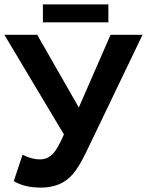

<svg xmlns="http://www.w3.org/2000/svg" viewBox="-20 -847 671 877"><path d="M167 10Q91 10 43 -20L83 -140Q126 -119 161 -119Q184 -119 200 -128Q219 -138 231 -156Q248 -178 272 -233L0 -688H150L340 -356L485 -688H631L375 -155Q340 -83 313 -52Q260 10 167 10ZM176 -745V-827H475V-745Z"/></svg>

Font: Libra Sans
Style: Bold
Weight: 700
Foundry: Context Ltd
Version: Version 1.000